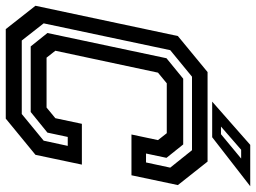

<svg xmlns="http://www.w3.org/2000/svg" viewBox="-131 -757 888 666"><g transform="rotate(90 313.0 -424.0)"><path d="M81 0 0 -103 105 -597 230 -700H540.5L622 -597L588 -436H446.5L466 -528L442 -558.5H269L232 -528L156 -172L180 -141.5H353L390 -172L409.5 -264H551L517 -103L391.5 0ZM120.5 -55.5H375.5L468 -131.5L486 -215H455L440 -144.5L368.5 -86.5H141L94.5 -144.5L182 -557.5L253 -615.5H481L527.5 -557.5L512.5 -486.5H543.5L561.5 -570.5L501 -646H246L154 -570.5L61 -131.5ZM332.5 -716 482.5 -848H626L456 -716ZM419 -746.5H445.5L530 -816.5H499.5Z"/></g></svg>

Font: Tourney SemiBold
Style: Italic
Weight: 600
Italic angle: -12°
Version: Version 1.015